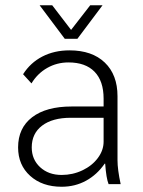

<svg xmlns="http://www.w3.org/2000/svg" viewBox="-20 -702 546 732"><path d="M49 -140Q49 -214 102.5 -255Q156 -296 253 -296H375V-326Q375 -393 340.5 -428.5Q306 -464 241 -464Q197 -464 160 -443Q123 -422 100 -384L68 -419Q96 -463 141.5 -486.5Q187 -510 245 -510Q331 -510 379.5 -463.5Q428 -417 428 -335V-91Q428 -56 440 0H394Q385 -22 381 -78H379Q350 -36 308 -13Q266 10 215 10Q141 10 95 -31.5Q49 -73 49 -140ZM375 -162V-253H250Q180 -253 140.5 -223Q101 -193 101 -140Q101 -94 133 -64.5Q165 -35 215 -35Q257 -35 294 -52.5Q331 -70 353 -99.5Q375 -129 375 -162ZM131 -682H179L251 -588L324 -682H371L275 -554H227Z"/></svg>

Font: Sarabun ExtraLight
Style: Regular
Weight: 275
Designer: Suppakit Chalermlarp | Katatrad Co.,Ltd.
Foundry: Cadson Demak Co.,Ltd.
Version: Version 1.000; ttfautohint (v1.6)